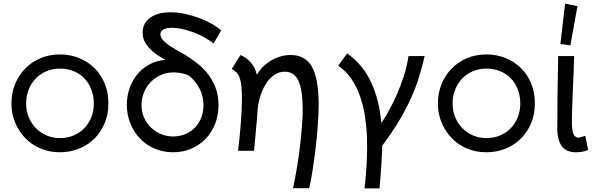

<svg xmlns="http://www.w3.org/2000/svg" viewBox="-20 -831 3303 1058"><path d="M310 8Q252 8 203.5 -12.5Q155 -33 119.5 -69.5Q84 -106 63.5 -155Q43 -204 43 -261Q43 -319 63.5 -368.5Q84 -418 119.5 -454Q155 -490 203.5 -510.5Q252 -531 310 -531Q368 -531 417.5 -510.5Q467 -490 502.5 -454Q538 -418 557.5 -369.5Q577 -321 577 -267Q577 -264 577 -261Q577 -258 577 -256Q577 -202 557.5 -154Q538 -106 502.5 -69.5Q467 -33 417.5 -12.5Q368 8 310 8ZM310 -70Q351 -70 385.5 -84.5Q420 -99 444.5 -124.5Q469 -150 483 -184.5Q497 -219 497 -261Q497 -303 483 -338.5Q469 -374 444.5 -399.5Q420 -425 385.5 -439Q351 -453 310 -453Q271 -453 237 -439Q203 -425 178 -399.5Q153 -374 138.5 -338.5Q124 -303 124 -261Q124 -219 138.5 -184.5Q153 -150 178 -124.5Q203 -99 237 -84.5Q271 -70 310 -70Z M934 8Q878 8 831 -12.5Q784 -33 750.5 -68.5Q717 -104 698 -151.5Q679 -199 679 -253Q679 -306 696.5 -351.5Q714 -397 744.5 -430.5Q775 -464 818 -483Q852 -498 891 -501Q884 -505 878 -509Q847 -526 822.5 -547Q798 -568 782 -593Q766 -618 766 -651Q766 -703 807 -733Q848 -763 916 -763Q919 -763 921 -763Q962 -763 1002.5 -754Q1043 -745 1080 -731Q1117 -717 1148 -699Q1179 -681 1199 -664L1157 -591Q1134 -610 1104.5 -626Q1075 -642 1044 -653.5Q1013 -665 983 -671.5Q953 -678 928 -678Q897 -678 880.5 -668.5Q864 -659 864 -642Q864 -627 876 -612.5Q888 -598 907.5 -584Q927 -570 951 -556.5Q975 -543 1000 -529Q1028 -511 1060 -487.5Q1092 -464 1119.5 -431Q1147 -398 1165.5 -354Q1184 -310 1184 -252Q1184 -195 1165 -147.5Q1146 -100 1112.5 -65.5Q1079 -31 1033.5 -11.5Q988 8 934 8ZM1048 -389Q1036 -402 1023 -413Q1012 -419 999 -423Q967 -432 936 -432Q899 -432 867 -418Q835 -404 811 -379.5Q787 -355 773.5 -322.5Q760 -290 760 -252Q760 -214 774 -182.5Q788 -151 812 -128Q836 -105 867.5 -92Q899 -79 934 -79Q969 -79 1000 -91.5Q1031 -104 1053.5 -127Q1076 -150 1088.5 -181.5Q1101 -213 1101 -252Q1101 -294 1086.5 -328Q1072 -362 1048 -389Z M1595 206Q1609 138 1619 76Q1629 14 1635 -41.5Q1641 -97 1644.5 -144.5Q1648 -192 1648 -231Q1647 -340 1623.5 -388Q1600 -436 1549 -436Q1517 -436 1490.5 -417.5Q1464 -399 1444 -367Q1424 -335 1412 -293Q1402 -258 1399 -219Q1399 -212 1398 -205Q1398 -203 1398 -202Q1397 -190 1396 -177Q1389 -94 1380 0H1292Q1301 -76 1307 -152Q1313 -228 1313 -291Q1313 -331 1310 -358Q1307 -385 1300.5 -403Q1294 -421 1283 -432Q1272 -443 1257 -451L1305 -528Q1334 -515 1352.5 -496.5Q1371 -478 1383 -455Q1391 -438 1395 -419Q1399 -425 1403 -431Q1422 -460 1450 -481.5Q1478 -503 1512 -515.5Q1546 -528 1581 -528Q1661 -528 1698 -464.5Q1735 -401 1736 -258Q1736 -206 1731.5 -143.5Q1727 -81 1719.5 -18Q1712 45 1703 104Q1694 163 1684 206Z M1989 207Q1996 144 1999.5 86.5Q2003 29 2003 -18Q2003 -36 2002 -77.5Q2001 -119 1992.5 -180.5Q1984 -242 1965.5 -296Q1947 -350 1917.5 -394.5Q1888 -439 1844 -469L1893 -537Q1973 -479 2015 -397.5Q2057 -316 2073 -219Q2078 -186 2082 -153Q2096 -175 2111 -200Q2139 -248 2163 -301.5Q2187 -355 2205 -411Q2223 -467 2231 -522H2320Q2305 -455 2285 -393.5Q2265 -332 2235.5 -270Q2206 -208 2165 -142Q2131 -88 2086 -28Q2086 -21 2086 -14Q2082 95 2071 207Z M2660 8Q2602 8 2553.5 -12.5Q2505 -33 2469.5 -69.5Q2434 -106 2413.5 -155Q2393 -204 2393 -261Q2393 -319 2413.5 -368.5Q2434 -418 2469.5 -454Q2505 -490 2553.5 -510.5Q2602 -531 2660 -531Q2718 -531 2767.5 -510.5Q2817 -490 2852.5 -454Q2888 -418 2907.5 -369.5Q2927 -321 2927 -267Q2927 -264 2927 -261Q2927 -258 2927 -256Q2927 -202 2907.5 -154Q2888 -106 2852.5 -69.5Q2817 -33 2767.5 -12.5Q2718 8 2660 8ZM2660 -70Q2701 -70 2735.5 -84.5Q2770 -99 2794.5 -124.5Q2819 -150 2833 -184.5Q2847 -219 2847 -261Q2847 -303 2833 -338.5Q2819 -374 2794.5 -399.5Q2770 -425 2735.5 -439Q2701 -453 2660 -453Q2621 -453 2587 -439Q2553 -425 2528 -399.5Q2503 -374 2488.5 -338.5Q2474 -303 2474 -261Q2474 -219 2488.5 -184.5Q2503 -150 2528 -124.5Q2553 -99 2587 -84.5Q2621 -70 2660 -70Z M3152 8Q3130 8 3111 1Q3092 -6 3079 -21.5Q3066 -37 3058.5 -61.5Q3051 -86 3051 -120Q3051 -263 3052 -313Q3053 -363 3054 -415Q3055 -467 3056 -522H3144Q3143 -478 3140.5 -425Q3138 -372 3136 -321Q3134 -270 3132.5 -227.5Q3131 -185 3131 -161Q3132 -108 3140.5 -91Q3149 -74 3168 -72Q3177 -74 3186 -76.5Q3195 -79 3205 -83L3221 -5Q3204 3 3185.5 5.5Q3167 8 3152 8ZM3162 -797 3123 -581 3068 -589 3094 -811Z"/></svg>

Font: Rising Sun
Style: Regular
Weight: 400
Designer: Matt McInerney, Pablo Impallari, Rodrigo Fuenzalida (Raleway font), Stephen Hutchings (Greek), Cristiano Sobral (main ch
Foundry: The Rising Sun Project Authors
Version: Version 4.327; ttfautohint (v1.8.4.7-5d5b-dirty)